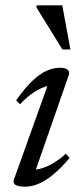

<svg xmlns="http://www.w3.org/2000/svg" viewBox="-20 -690 308 720"><path d="M32.5 -17.5 162.5 -380.5 177 -369.5Q161 -370 140.2 -361.5Q119.5 -353 97.5 -337.2Q75.5 -321.5 55.5 -299L40.5 -313.5Q75 -362.5 103.8 -389Q132.5 -415.5 157.5 -425.8Q182.5 -436 205 -436Q224 -436 233.2 -428.8Q242.5 -421.5 238 -408.5L108 -35.5L99.5 -54.5Q116 -52.5 137.2 -59Q158.5 -65.5 181.8 -79.5Q205 -93.5 227 -113.5L241 -97.5Q206 -56.5 176.5 -33Q147 -9.5 122.2 0.2Q97.5 10 75 10Q47.5 10 37.5 3Q27.5 -4 32.5 -17.5ZM244 -504.5H214L117 -661.5V-670H213.5Z"/></svg>

Font: Newsreader Text
Style: Italic
Weight: 400
Italic angle: -17°
Designer: Hugues Gentile
Foundry: Production Type
Version: Version 1.001